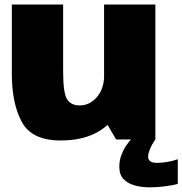

<svg xmlns="http://www.w3.org/2000/svg" viewBox="-20 -613 802 844"><path d="M490.5 0H663V-593H437.5V-90ZM257.5 -593H32V-288.5Q32 -158 76 -76.8Q120 4.5 246.5 4.5Q393.5 4.5 471 -82Q548.5 -168.5 548.5 -251.5L438.5 -290Q438.5 -223.5 406.2 -186.5Q374 -149.5 330.5 -149.5Q291.5 -149.5 274.5 -177.2Q257.5 -205 257.5 -300.5ZM637 210.5Q665.5 210.5 692 207.5Q718.5 204.5 737.2 201Q756 197.5 761.5 195V87Q755.5 89.5 740.2 93.5Q725 97.5 706.2 100.2Q687.5 103 670.5 103Q649.5 103 640.2 95.5Q631 88 631 75.5Q631 65.5 636 51Q641 36.5 648.8 22.5Q656.5 8.5 663 0H555.5Q546 10.5 534 28.2Q522 46 513.2 69.5Q504.5 93 504.5 120.5Q504.5 155.5 523.8 175Q543 194.5 573.5 202.5Q604 210.5 637 210.5Z"/></svg>

Font: Anybody UltraCondensed Thin Black
Style: Regular
Weight: 900
Version: Version 1.111